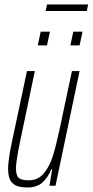

<svg xmlns="http://www.w3.org/2000/svg" viewBox="-20 -826 412 854"><path d="M16 -75Q16 -113 32 -190L100 -510H135L69 -195Q51 -108 51 -78Q51 -45 63.5 -34.5Q76 -24 108 -24Q149 -24 174.5 -54.5Q200 -85 214 -128.5Q228 -172 244 -246L300 -510H334L227 0H200L212 -73H208Q194 -37 169 -14.5Q144 8 101 8Q56 8 36 -11Q16 -30 16 -75ZM148 -624 161 -685H202L189 -624ZM293 -624 306 -685H347L334 -624ZM183 -777 189 -806H372L366 -777Z"/></svg>

Font: Saira Ultra Condensed Thin
Style: Italic
Weight: 100
Width: 1
Italic angle: -12°
Designer: Hector Gatti with collaboration of the Omnibus-Type team
Foundry: Omnibus-Type
Version: Version 1.001; ttfautohint (v1.8)